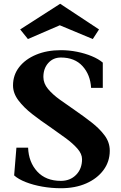

<svg xmlns="http://www.w3.org/2000/svg" viewBox="-20 -982 642 1018"><path d="M303 16Q253 16 204.5 7.5Q156 -1 116.5 -16.5Q77 -32 55 -52L67 -199H129Q132 -122 177.5 -72.5Q223 -23 303 -23Q352 -23 383.5 -55Q415 -87 415 -138Q415 -166 390.5 -194Q366 -222 327 -250.5Q288 -279 245 -309Q196 -342 151 -377Q106 -412 77.5 -450Q49 -488 49 -529Q49 -584 81.5 -626Q114 -668 171.5 -692Q229 -716 303 -716Q346 -716 388.5 -707.5Q431 -699 467 -684Q503 -669 525 -650V-516H463Q459 -586 417.5 -631.5Q376 -677 303 -677Q262 -677 236 -648Q210 -619 210 -574Q210 -540 234.5 -510.5Q259 -481 297.5 -453.5Q336 -426 378 -397Q423 -366 465.5 -333Q508 -300 535 -263.5Q562 -227 562 -183Q562 -125 528.5 -80Q495 -35 437 -9.5Q379 16 303 16ZM128 -775 87 -826 299 -962 505 -826 472 -775 297 -848Z"/></svg>

Font: Wittgenstein Extrabold
Style: Regular
Weight: 800
Designer: Jörg Drees
Foundry: Jörg Drees
Version: Version 1.303; ttfautohint (v1.8.4.7-5d5b)